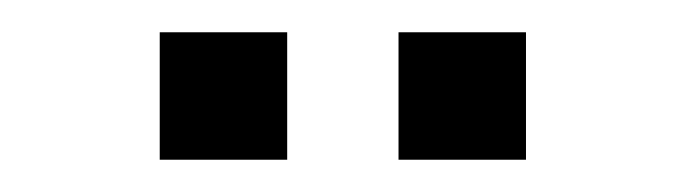

<svg xmlns="http://www.w3.org/2000/svg" viewBox="-20 -663 425 119"><path d="M79 -564H158V-643H79V-564ZM227 -564H306V-643H227V-564Z"/></svg>

Font: Maven Pro
Style: Regular
Weight: 400
Designer: Joe Prince
Foundry: Joe Prince
Version: Version 1.003